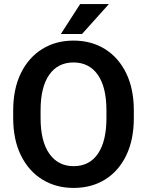

<svg xmlns="http://www.w3.org/2000/svg" viewBox="-20 -922 729 952"><path d="M643.6 -373.5V-336.9Q643.6 -229.5 606 -151.6Q568.4 -73.7 501.2 -32Q434.1 9.8 345.2 9.8Q257.3 9.8 189.7 -32Q122.1 -73.7 83.7 -151.6Q45.4 -229.5 45.4 -336.9V-373.5Q45.4 -481.4 83.5 -559.1Q121.6 -636.7 189 -678.7Q256.3 -720.7 344.2 -720.7Q433.1 -720.7 500.5 -678.7Q567.9 -636.7 605.7 -559.1Q643.6 -481.4 643.6 -373.5ZM507.8 -336.9V-374.5Q507.8 -490.2 464.8 -551.3Q421.9 -612.3 344.2 -612.3Q267.1 -612.3 224.1 -551.3Q181.2 -490.2 181.2 -374.5V-336.9Q181.2 -221.7 224.6 -159.9Q268.1 -98.1 345.2 -98.1Q423.3 -98.1 465.6 -159.9Q507.8 -221.7 507.8 -336.9ZM281.7 -753.4 377.4 -901.9H520L386.7 -753.4Z"/></svg>

Font: Vazirmatn FD SemiBold
Style: Regular
Weight: 600
Designer: Saber Rastikerdar
Foundry: Saber Rastikerdar
Version: Version 33.001